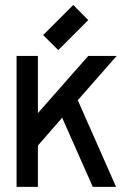

<svg xmlns="http://www.w3.org/2000/svg" viewBox="-20 -746 511 769"><path d="M46.4 2.4V-522H131.8V-293L333.5 -522H447.3L291.5 -344.7L444.8 2.4H351.6L229 -274.4L131.8 -163.1V2.4ZM152.8 -605.5 273.4 -726.1 333.5 -665.5 213.4 -545.4Z"/></svg>

Font: Proletarsk
Style: Regular
Weight: 400
Designer: Peter Wiegel, original typeface by Carl Albert Fahrenwaldt 1901
Foundry: Peter Wiegel
Version: Version 1.000 2010 initial release